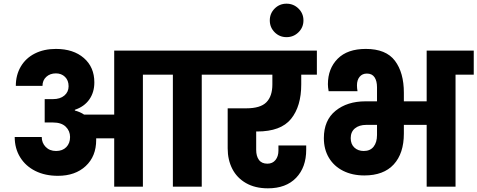

<svg xmlns="http://www.w3.org/2000/svg" viewBox="-20 -1015 2596 1044"><path d="M1175 -609H1077V0H920V-609H757V0H601V-263H503V-254Q503 -165 446 -112Q389 -59 295 -59Q225 -59 172 -85.5Q119 -112 89.5 -160Q60 -208 60 -270H207Q207 -238 228.5 -216Q250 -194 285 -194Q320 -194 340.5 -215Q361 -236 361 -270Q361 -303 337.5 -326Q314 -349 268 -349H223V-476H268Q307 -476 330 -495.5Q353 -515 353 -546Q353 -578 333.5 -597Q314 -616 284 -616Q252 -616 231.5 -597Q211 -578 211 -548H66Q66 -607 93 -653Q120 -699 169.5 -724Q219 -749 284 -749Q379 -749 436 -699.5Q493 -650 493 -567Q493 -513 465.5 -474Q438 -435 387 -418V-414Q417 -406 437 -392H601V-740H1175Z M1373 -300V-200Q1373 -166 1388 -145.5Q1403 -125 1434 -125Q1462 -125 1478 -145Q1494 -165 1494 -196V-224H1645V-201Q1645 -105 1590 -48Q1535 9 1437 9Q1367 9 1317.5 -19.5Q1268 -48 1243 -97Q1218 -146 1218 -208V-426H1319Q1396 -426 1428.5 -459Q1461 -492 1461 -556V-609H1138V-740H1703V-609H1618V-556Q1618 -437 1562.5 -368.5Q1507 -300 1378 -300Z M1630 -904Q1630 -866 1603 -839.5Q1576 -813 1538 -813Q1500 -813 1473.5 -839.5Q1447 -866 1447 -904Q1447 -942 1473.5 -968.5Q1500 -995 1538 -995Q1576 -995 1603 -968.5Q1630 -942 1630 -904Z M2556 -740V-609H2457V0H2300V-336H2176V-289Q2176 -181 2121 -121Q2066 -61 1961 -61Q1896 -61 1846 -86Q1796 -111 1768.5 -157Q1741 -203 1741 -264Q1741 -361 1804.5 -412.5Q1868 -464 1967 -464H2030V-540Q2030 -575 2016.5 -595Q2003 -615 1975 -615Q1950 -615 1935.5 -597.5Q1921 -580 1921 -551Q1921 -536 1924 -519H1767Q1763 -541 1763 -557Q1763 -642 1816 -695.5Q1869 -749 1969 -749Q2079 -749 2127.5 -684.5Q2176 -620 2176 -511V-464H2300V-740ZM2030 -336H1972Q1933 -336 1910 -317Q1887 -298 1887 -264Q1887 -231 1907 -212.5Q1927 -194 1958 -194Q1993 -194 2011.5 -217.5Q2030 -241 2030 -281Z"/></svg>

Font: MSTAGE
Style: Bold
Weight: 700
Designer: Ninad Kale (Devanagari), Jonny Pinhorn (Latin)
Foundry: Indian Type Foundry
Version: 4.004